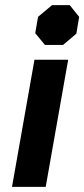

<svg xmlns="http://www.w3.org/2000/svg" viewBox="-20 -732 330 752"><path d="M118 -602 129 -666 184 -712H253L290 -666L279 -600L227 -556H156ZM115 -498H247L159 0H27Z"/></svg>

Font: Chakra Petch
Style: Bold Italic
Weight: 700
Italic angle: -10°
Designer: Katatrad Aksorn Co.,Ltd.
Foundry: Cadson Demak Co.,Ltd.
Version: Version 1.000; ttfautohint (v1.6)